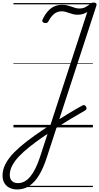

<svg xmlns="http://www.w3.org/2000/svg" viewBox="-106 -1004 781 1513"><path d="M29 489Q-4 489 -30.5 476Q-57 463 -71.5 438.5Q-86 414 -86 379Q-86 332 -61.5 286Q-37 240 6 196.5Q49 153 105 110Q161 67 225 24Q278 -12 331.5 -46Q385 -80 438 -112Q491 -144 542 -172Q552 -177 559 -175.5Q566 -174 572 -164Q578 -153 575.5 -145.5Q573 -138 562 -132Q511 -103 456 -70Q401 -37 343 1Q285 39 225 80Q171 118 124.5 155Q78 192 43.5 228.5Q9 265 -10 301.5Q-29 338 -29 375Q-29 406 -11.5 422.5Q6 439 36 439Q90 439 133 387Q176 335 209 234L582 -910Q567 -900 548.5 -894Q530 -888 507 -888Q487 -888 470.5 -892Q454 -896 439 -901.5Q424 -907 409.5 -911Q395 -915 379 -915Q359 -915 341 -907Q323 -899 307 -882Q291 -865 277 -839Q273 -829 266 -825Q259 -821 246 -823Q233 -826 229 -832.5Q225 -839 229 -849Q246 -886 268.5 -912.5Q291 -939 319.5 -952.5Q348 -966 382 -966Q405 -966 422.5 -962Q440 -958 456 -952Q472 -946 487.5 -941.5Q503 -937 520 -937Q546 -937 565.5 -947Q585 -957 601 -970Q609 -977 615.5 -980.5Q622 -984 631 -984Q645 -984 651 -978Q657 -972 654 -961L263 236Q236 320 202 376Q168 432 125.5 460.5Q83 489 29 489ZM0 460H626V470H0ZM0 -20H626V0H0ZM0 -505H626V-500H0ZM0 -980H626V-970H0Z"/></svg>

Font: Playwrite NO Guides
Style: Regular
Weight: 400
Designer: Veronika Burian, José Scaglione
Foundry: TypeTogether
Version: Version 1.003